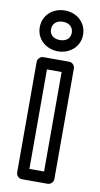

<svg xmlns="http://www.w3.org/2000/svg" viewBox="-87 -773 436 838"><g transform="rotate(10 131.0 -354.0)"><path d="M131 -602C101 -602 85 -619 85 -642C85 -666 102 -683 131 -683C160 -683 177 -666 177 -642C177 -619 161 -602 131 -602ZM131 -552C183 -552 227 -589 227 -642C227 -696 184 -733 131 -733C78 -733 35 -696 35 -642C35 -589 79 -552 131 -552ZM98 -25V-466H163V-25ZM48 0C48 11 58 25 73 25H188C199 25 213 15 213 0V-491C213 -502 203 -516 188 -516H73C62 -516 48 -506 48 -491Z"/></g></svg>

Font: Falling Sky
Style: Ou
Weight: 400
Designer: Paul D. Hunt
Foundry: Adobe Systems Incorporated
Version: Version 1.02